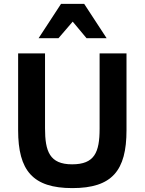

<svg xmlns="http://www.w3.org/2000/svg" viewBox="-20 -950 742 985"><path d="M350 -107C234.4 -107 211 -173.7 211 -292V-676H73V-282C73 -74.8 148.2 15 351 15C555.1 15 629 -74.6 629 -282V-676H491V-290C491 -167.9 464.8 -107 350 -107ZM424 -754H527L412 -930H293L178 -754H280L353 -839Z"/></svg>

Font: Fog Sans
Style: Bold
Weight: 700
Foundry: Intel Corporation
Version: Version 1.00